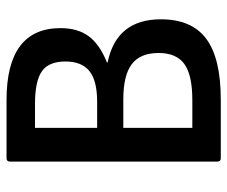

<svg xmlns="http://www.w3.org/2000/svg" viewBox="-74 -621 695 587"><g transform="rotate(-90 273.5 -327.5)"><path d="M83 0Q73 0 73 -11V-644Q73 -655 83 -655H261Q481 -655 481 -490Q481 -437 456 -403.5Q431 -370 376 -348V-346Q508 -319 508 -183Q508 -89 448.5 -44.5Q389 0 262 0ZM176 -378H256Q320 -378 349.5 -401.5Q379 -425 379 -475Q379 -526 349 -547Q319 -568 249 -568H176ZM176 -87H261Q338 -87 371.5 -111.5Q405 -136 405 -190Q405 -246 371 -272Q337 -298 263 -298H176Z"/></g></svg>

Font: Sofia Sans Extra Cond
Style: Bold
Weight: 700
Width: 1
Designer: Botio Nikoltchev, Ani Petrova
Foundry: lettersoup
Version: Version 4.100; ttfautohint (v1.8.3)